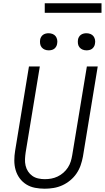

<svg xmlns="http://www.w3.org/2000/svg" viewBox="-20 -1139 640 1167"><path d="M252 8Q222 8 193 2.5Q164 -3 140 -18Q116 -33 99.5 -55.5Q83 -78 75 -105.5Q67 -133 67 -163Q67 -193 72 -223L156 -735H222L136 -213Q133 -193 132 -172.5Q131 -152 135.5 -132.5Q140 -113 150.5 -97Q161 -81 176.5 -70Q192 -59 212 -54.5Q232 -50 252 -50Q272 -50 291.5 -53.5Q311 -57 330 -66Q349 -75 365 -89Q381 -103 392.5 -120.5Q404 -138 410 -157.5Q416 -177 419 -196L508 -735H574L484 -187Q479 -160 470 -134Q461 -108 445 -84.5Q429 -61 406.5 -42.5Q384 -24 358.5 -12.5Q333 -1 305.5 3.5Q278 8 252 8ZM506 -833Q493 -833 482 -837.5Q471 -842 463.5 -851Q456 -860 454 -872.5Q452 -885 454 -898Q455 -906 460 -914.5Q465 -923 472.5 -928Q480 -933 488.5 -935Q497 -937 505 -937Q518 -937 529.5 -932.5Q541 -928 548 -919Q555 -910 557.5 -897.5Q560 -885 557 -872Q556 -864 551 -855.5Q546 -847 539 -842Q532 -837 523 -835Q514 -833 506 -833ZM276 -833Q263 -833 252 -837.5Q241 -842 233.5 -851Q226 -860 224 -872.5Q222 -885 224 -898Q225 -906 230 -914.5Q235 -923 242.5 -928Q250 -933 258.5 -935Q267 -937 275 -937Q288 -937 299.5 -932.5Q311 -928 318 -919Q325 -910 327.5 -897.5Q330 -885 327 -872Q326 -864 321 -855.5Q316 -847 309 -842Q302 -837 293 -835Q284 -833 276 -833ZM252 -1061V-1119H597V-1061Z"/></svg>

Font: Iosevka Aile Light
Style: Italic
Weight: 300
Italic angle: -9°
Designer: Belleve Invis
Foundry: Belleve Invis
Version: Version 31.1.0; ttfautohint (v1.8.4)